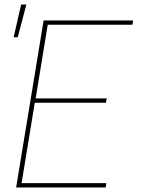

<svg xmlns="http://www.w3.org/2000/svg" viewBox="-20 -825 640 845"><path d="M51 0 172 -735H566L563 -716H190L137 -392H450L446 -373H133L75 -19H448L445 0ZM40 -661 73 -805H96L58 -661Z"/></svg>

Font: Iosevka Thin Extended Oblique
Style: Regular
Weight: 100
Width: 7
Italic angle: -9°
Monospace: yes
Designer: Belleve Invis
Foundry: Belleve Invis
Version: Version 32.5.0; ttfautohint (v1.8.4)